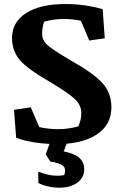

<svg xmlns="http://www.w3.org/2000/svg" viewBox="-20 -691 592 935"><path d="M324.2 -397Q437 -333.5 479.7 -285.4Q522.5 -237.3 522.5 -168.5Q522.5 -83 451.2 -36.1Q394.5 1 304.7 8.8L290 46.4Q313 50.8 331.5 57.6Q350.1 64.5 363 75Q376 85.4 383.1 99.9Q390.1 114.3 390.1 134.3Q390.1 153.8 381.6 170.2Q373 186.5 357.2 198.2Q341.3 210 318.8 216.6Q296.4 223.1 269 223.1Q246.6 223.1 228 219.7Q209.5 216.3 195.8 211.9Q179.7 206.5 166.5 200.2V145Q180.2 150.4 195.3 154.8Q208 158.7 223.6 161.6Q239.3 164.6 254.9 164.6Q272.9 164.6 283.2 163.1Q288.6 162.1 293.5 161.1Q293.9 157.7 294.9 153.8Q295.9 150.4 296.4 146.7Q296.9 143.1 296.9 139.2Q296.9 130.9 293.5 124.3Q290 117.7 281.7 112.5Q273.4 107.4 259.8 103.3Q246.1 99.1 225.1 95.7L202.6 60.5L221.2 9.8Q183.1 7.8 147.5 2.4Q95.2 -5.9 58.6 -20L48.3 -156.2L129.9 -168.5L170.9 -72.3Q190.9 -67.4 215.1 -64.7Q239.3 -62 263.7 -62Q289.6 -62 315.4 -65.9Q341.3 -69.8 361.3 -75.7Q367.2 -87.4 371.6 -105Q376 -122.6 376 -139.6Q376 -178.7 345.2 -208Q314.5 -237.3 232.9 -286.1Q108.4 -357.9 73.7 -401.9Q39.1 -445.8 38.6 -504.9Q38.6 -584 107.7 -627.7Q176.8 -671.4 298.3 -671.4Q347.7 -671.4 395.3 -664.6Q442.9 -657.7 480 -646L490.2 -504.4L414.6 -493.7L374 -589.8Q355 -594.2 333.3 -596.4Q311.5 -598.6 290.5 -598.6Q266.1 -598.6 241.7 -595.2Q217.3 -591.8 194.3 -585Q190.4 -572.3 187.7 -556.6Q185.1 -541 185.1 -526.9Q185.1 -496.1 209.2 -473.1Q233.4 -450.2 324.2 -397Z"/></svg>

Font: Noticia Text
Style: Bold
Weight: 700
Designer: JM Sole
Foundry: JM Sole
Version: Version 1.003